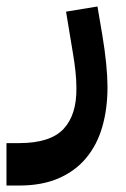

<svg xmlns="http://www.w3.org/2000/svg" viewBox="-80 -333 389 593"><path d="M-60 109H-21Q75 109 116 65.5Q157 22 156 -61Q156 -86 153 -113.5Q150 -141 145 -170L124 -297L221 -313L236 -225Q244 -177 248 -136Q252 -95 252 -64Q252 3 236 58.5Q220 114 186.5 154.5Q153 195 101.5 217.5Q50 240 -20 240H-60Z"/></svg>

Font: IBM Plex Sans Arabic SmBld
Style: Regular
Weight: 600
Designer: Mike Abbink, Paul van der Laan, Pieter van Rosmalen, Wael Morcos, Khajak Apelian
Foundry: Bold Monday
Version: Version 1.005